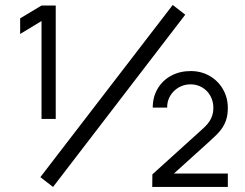

<svg xmlns="http://www.w3.org/2000/svg" viewBox="-20 -742 974 762"><path d="M144.8 -270V-658.5L60 -607.2V-669.2L144.8 -720H201.2V-270ZM190.5 0 140.2 -39 665.5 -722.3 715.2 -683.7ZM584.2 0 584.8 -50 784.5 -230.7Q808.2 -251.7 817.5 -271.5Q826.8 -291.3 826.8 -314Q826.8 -340 815 -361.4Q803.2 -382.8 782.3 -395.1Q761.5 -407.3 736.2 -407.3Q710.2 -407.3 688.6 -394.6Q667 -381.8 654.9 -360.6Q642.8 -339.3 643.5 -315H586.2Q586.2 -357 605.6 -390Q625 -423 659.3 -441.5Q693.7 -460 736.8 -460Q778 -460 811.8 -440.8Q845.5 -421.5 864.8 -388Q884.2 -354.5 884.2 -313.7Q884.2 -285.5 876.9 -264.5Q869.7 -243.5 856.2 -226.2Q842.7 -208.8 817.5 -186.5Q817 -186 816.3 -185.4Q815.7 -184.8 815.2 -184.3L641.2 -27L630.8 -53.3H884.2V0Z"/></svg>

Font: Hauora
Style: Regular
Weight: 400
Designer: Wayne Shih
Foundry: WCYS
Version: Version 1.001